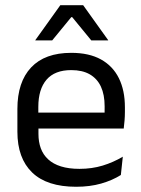

<svg xmlns="http://www.w3.org/2000/svg" viewBox="-20 -703 540 734"><path d="M271 11Q159.5 11 103 -43.5Q46.5 -98 46.5 -199.5V-286.5Q46.5 -389.5 99 -445.2Q151.5 -501 252.5 -501Q320.5 -501 366 -475.8Q411.5 -450.5 434.5 -404Q457.5 -357.5 457.5 -293V-275Q457.5 -259 456.2 -243Q455 -227 453 -211.5H378.5Q379.5 -235.5 379.8 -257Q380 -278.5 380 -296.5Q380 -341 365.8 -371.8Q351.5 -402.5 323.2 -418.8Q295 -435 252.5 -435Q189.5 -435 158 -398.5Q126.5 -362 126.5 -294V-247.5L127 -237.5V-191Q127 -160.5 136 -136Q145 -111.5 164.2 -93.8Q183.5 -76 213.2 -66.8Q243 -57.5 284 -57.5Q331.5 -57.5 372.5 -70Q413.5 -82.5 449.5 -104L442 -34Q409.5 -13.5 366.5 -1.2Q323.5 11 271 11ZM89 -211.5V-272.5H436V-211.5ZM210.5 -683H298L393.5 -549.5V-548.5H329L256 -637.5H252.5L179.5 -548.5H115V-549.5Z"/></svg>

Font: Anek Tamil
Style: Regular
Weight: 400
Designer: Aadarsh Rajan (Tamil), Yesha Goshar (Latin)
Foundry: Ek Type
Version: Version 1.003